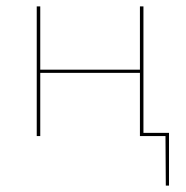

<svg xmlns="http://www.w3.org/2000/svg" viewBox="-20 -426 581 601"><path d="M509 -10V155H499L498 0H418V-198H106V0H95V-406H106V-208H418V-406H429V-10Z"/></svg>

Font: EauTest Hairline
Style: Regular
Weight: 250
Designer: Christian Thalmann (Catharsis Fonts)
Version: Version 0.001;PS 000.001;hotconv 1.0.88;makeotf.lib2.5.64775